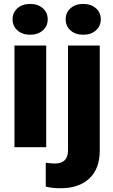

<svg xmlns="http://www.w3.org/2000/svg" viewBox="-20 -765 585 998"><path d="M45.4 -664.6Q45.4 -699.7 70.8 -722.2Q96.2 -744.6 136.7 -744.6Q177.2 -744.6 202.6 -722.2Q228 -699.7 228 -664.6Q228 -629.4 202.6 -606.9Q177.2 -584.5 136.7 -584.5Q96.2 -584.5 70.8 -606.9Q45.4 -629.4 45.4 -664.6ZM220.2 -528.3V0H55.2V-528.3ZM321.3 -664.6Q321.3 -699.7 346.7 -722.2Q372.1 -744.6 412.6 -744.6Q453.1 -744.6 478.5 -722.2Q503.9 -699.7 503.9 -664.6Q503.9 -629.4 478.5 -606.9Q453.1 -584.5 412.6 -584.5Q372.1 -584.5 346.7 -606.9Q321.3 -629.4 321.3 -664.6ZM333.5 -528.3H498.5V17.1Q498.5 112.3 444.3 162.8Q390.1 213.4 295.9 213.4Q274.9 213.4 257.1 211.7Q239.3 210 217.8 205.1V80.6Q230.5 82.5 241.2 83.7Q252 85 264.6 85Q333.5 85 333.5 17.1Z"/></svg>

Font: Vazirmatn UI Black
Style: Regular
Weight: 900
Designer: Saber Rastikerdar
Foundry: Saber Rastikerdar
Version: Version 33.003